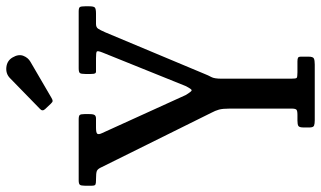

<svg xmlns="http://www.w3.org/2000/svg" viewBox="-225 -795 1020 610"><g transform="rotate(-90 285.0 -490.0)"><path d="M185 -17V-35Q185 -49 189.8 -52Q194.5 -55 207 -55H225Q238 -55 241.5 -58.2Q245 -61.5 245 -74V-270Q245 -292.5 241.8 -304.2Q238.5 -316 231.5 -329L59 -677Q53.5 -689.5 47 -692.2Q40.5 -695 20 -695H17Q7.5 -695 3.8 -696.8Q0 -698.5 0 -708V-731Q0 -742.5 3 -746.2Q6 -750 17 -750H210.5Q221.5 -750 224.5 -746.8Q227.5 -743.5 227.5 -732V-716Q227.5 -703 224.2 -699Q221 -695 213.5 -695H184.5Q168 -695 165 -690.8Q162 -686.5 167 -676L288 -410Q299.5 -391 303.2 -391Q307 -391 317 -411L423 -674Q429.5 -690 426.2 -692.5Q423 -695 405 -695H362Q358.5 -695 356.8 -698Q355 -701 355 -712V-729Q355 -742 357.8 -746Q360.5 -750 373 -750H554Q565.5 -750 567.8 -745.8Q570 -741.5 570 -730V-716Q570 -702 565.8 -698.5Q561.5 -695 547 -695H514Q503.5 -695 499 -688.5Q494.5 -682 487.5 -666L356 -352Q350.5 -338 345.2 -328.5Q340 -319 340 -296V-75Q340 -60 342.5 -57.5Q345 -55 360 -55H395Q403.5 -55 406.8 -53Q410 -51 410 -43V-20Q410 -5.5 404.2 -2.8Q398.5 0 385 0H208Q197 0 191 -2.2Q185 -4.5 185 -17ZM260.5 -838.5 243.5 -856.5Q235.5 -865 243.5 -872.5L341.5 -968Q355.5 -982 376.5 -979.8Q397.5 -977.5 407.5 -960Q418.5 -941.5 412.8 -926.2Q407 -911 394 -903.5L280 -837Q273.5 -833 269.8 -832.8Q266 -832.5 260.5 -838.5Z"/></g></svg>

Font: Besley* Condensed
Style: Regular
Weight: 400
Width: 3
Designer: Owen Earl
Foundry: indestructible type*
Version: Version 3.000; ttfautohint (v1.8.3)